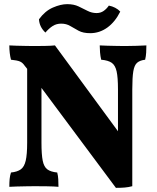

<svg xmlns="http://www.w3.org/2000/svg" viewBox="-20 -898 759 926"><path d="M25 3Q25 -18 26.5 -34.5Q28 -51 33 -66Q63 -69 80 -81Q97 -93 104 -123Q111 -153 111 -210V-566L99 -581Q89 -596 76 -601.5Q63 -607 33 -610Q29 -625 27 -642.5Q25 -660 25 -679Q38 -678 60 -677.5Q82 -677 105 -676.5Q128 -676 143 -676Q167 -676 196.5 -676.5Q226 -677 245 -679L549 -265V-467Q549 -524 542.5 -553.5Q536 -583 519 -595Q502 -607 468 -610Q464 -627 462.5 -645.5Q461 -664 461 -679Q476 -678 498 -677.5Q520 -677 543.5 -676.5Q567 -676 583 -676Q607 -676 637.5 -677Q668 -678 686 -679Q686 -661 685 -644Q684 -627 680 -610Q655 -607 641.5 -595.5Q628 -584 623 -554.5Q618 -525 618 -467V0Q600 5 581 6.5Q562 8 539 8L180 -474V-210Q180 -153 186 -123Q192 -93 208.5 -81Q225 -69 256 -66Q260 -51 261 -33.5Q262 -16 262 3Q241 1 206.5 0.5Q172 0 147 0Q131 0 107 0.5Q83 1 60.5 1.5Q38 2 25 3ZM415 -738Q381 -738 359.5 -749.5Q338 -761 319 -772.5Q300 -784 275 -784Q252 -784 234 -772.5Q216 -761 199 -741Q170 -768 168 -805Q197 -845 235 -861.5Q273 -878 304 -878Q336 -878 359 -867Q382 -856 402.5 -845.5Q423 -835 446 -835Q465 -835 479.5 -845Q494 -855 505 -871Q521 -868 535.5 -860.5Q550 -853 560 -842Q535 -792 497.5 -765Q460 -738 415 -738Z"/></svg>

Font: Vollkorn ExtraBold
Style: Regular
Weight: 800
Designer: Friedrich Althausen
Foundry: Friedrich Althausen
Version: Version 5.000; ttfautohint (v1.8.3)